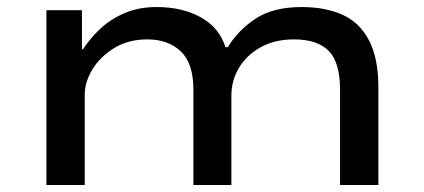

<svg xmlns="http://www.w3.org/2000/svg" viewBox="-20 -526 1207 546"><path d="M112 0V-497H213V-386H216Q237 -418 266 -445Q295 -472 335 -489Q375 -506 425 -506Q499 -506 551.5 -476.5Q604 -447 621 -392H628Q657 -440 707 -473Q757 -506 838 -506Q904 -506 953 -484.5Q1002 -463 1029 -412Q1056 -361 1056 -277V0H947V-271Q947 -348 915 -381Q883 -414 816 -414Q761 -414 721 -391.5Q681 -369 659.5 -333Q638 -297 638 -254V0H530V-271Q530 -346 494 -380Q458 -414 399 -414Q345 -414 305 -389.5Q265 -365 243 -329Q221 -293 221 -257V0Z"/></svg>

Font: Nunito Sans 7pt Expanded Medium
Style: Regular
Weight: 500
Width: 7
Designer: Vernon Adams
Foundry: Vernon Adams
Version: Version 3.101;gftools[0.9.27]